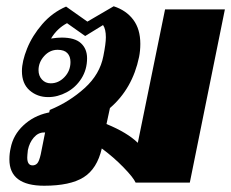

<svg xmlns="http://www.w3.org/2000/svg" viewBox="-20 -583 738 613"><path d="M10 -74Q10 -93 14 -110Q22 -152 54.5 -182.5Q87 -213 132 -223L137 -224L139 -232Q202 -258 250.5 -302Q299 -346 310 -404Q318 -444 318 -464Q318 -490 309 -503L252 -468L194 -509Q162 -492 143 -460Q163 -463 177 -463Q219 -463 238.5 -445Q258 -427 258 -397Q258 -361 240 -332.5Q222 -304 193 -288.5Q164 -273 134 -273Q99 -273 74.5 -294.5Q50 -316 50 -356Q50 -387 66.5 -428Q83 -469 115 -506Q147 -543 191 -562L259 -514L343 -563Q383 -550 405.5 -520Q428 -490 428 -443Q428 -421 424 -401Q403 -300 331 -238L320 -187Q386 -160 420 -127L507 -553H698L586 0H413Q406 -16 374.5 -48.5Q343 -81 305 -109Q290 -44 247 -17Q204 10 121 10Q10 10 10 -74ZM205 -385Q205 -403 195 -413.5Q185 -424 164 -424Q139 -424 121 -404Q103 -384 103 -359Q103 -341 114 -329Q125 -317 142 -317Q167 -317 186 -337Q205 -357 205 -385ZM110 -90 124 -160H120Q102 -160 88 -144Q74 -128 69 -104Q67 -86 67 -80Q67 -55 84 -55Q93 -55 99 -61.5Q105 -68 110 -90Z"/></svg>

Font: Taviraj Black
Style: Italic
Weight: 900
Italic angle: -12°
Designer: Katatrad Team
Foundry: CadsonDemak
Version: Version 1.001